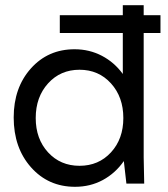

<svg xmlns="http://www.w3.org/2000/svg" viewBox="-20 -700 640 732"><path d="M208 -574.2V-642.1H448.2V-680.2H527.8V-642.1H591.8V-574.2H527.8V-100.1L529.8 0H461.9L452.1 -85.9Q419.9 -39.6 372.1 -13.7Q324.2 12.2 266.1 12.2Q164.1 12.2 98.1 -62.3Q32.2 -136.7 32.2 -252Q32.2 -365.7 97.7 -439Q163.1 -512.2 264.2 -512.2Q320.8 -512.2 368.4 -487.3Q416 -462.4 448.2 -418V-574.2ZM450.2 -250Q450.2 -330.1 403.1 -382.1Q356 -434.1 283.2 -434.1Q210.4 -434.1 163.3 -382.1Q116.2 -330.1 116.2 -250Q116.2 -170.4 163.3 -119.1Q210.4 -67.9 283.2 -67.9Q356 -67.9 403.1 -119.1Q450.2 -170.4 450.2 -250Z"/></svg>

Font: Apfel Grotezk
Style: Regular
Weight: 400
Designer: Luigi Gorlero
Foundry: © 2023, Luigi Gorlero & Collletttivo
Version: Version 2.000;Glyphs 3.2 (3217)